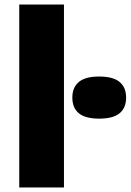

<svg xmlns="http://www.w3.org/2000/svg" viewBox="-20 -828 577 848"><path d="M65 0V-808H262.5V0ZM418 -304Q357 -304 328.2 -327.8Q299.5 -351.5 299.5 -397Q299.5 -442 328.2 -466Q357 -490 418 -490Q479.5 -490 508.2 -466Q537 -442 537 -397Q537 -351.5 508.2 -327.8Q479.5 -304 418 -304Z"/></svg>

Font: Encode Sans Expanded ExtraBold
Style: Regular
Weight: 800
Width: 7
Designer: Multiple Designers
Foundry: Impallari Type
Version: Version 3.000; ttfautohint (v1.8.3) -l 8 -r 50 -G 200 -x 14 